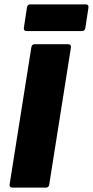

<svg xmlns="http://www.w3.org/2000/svg" viewBox="-20 -857 424 877"><path d="M38 0Q22 0 24 -15L123 -640Q125 -655 138 -655H290Q306 -655 304 -640L205 -15Q203 0 190 0ZM103 -715Q87 -715 89 -730L103 -822Q105 -837 118 -837H372Q386 -837 384 -822L370 -730Q368 -715 353 -715Z"/></svg>

Font: Sofia Sans ExtraBlack
Style: Italic
Weight: 1000
Italic angle: -9°
Designer: Botio Nikoltchev, Ani Petrova
Foundry: lettersoup
Version: Version 4.100; ttfautohint (v1.8.4.7-5d5b)